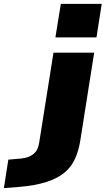

<svg xmlns="http://www.w3.org/2000/svg" viewBox="-146 -778 551 991"><path d="M140 -585 168 -758H379L352 -585ZM-126 193 -103 46 -35 40Q2 36 26 17.5Q50 -1 56 -40L130 -506H340L268 -50Q260 -1 242 40Q224 81 188.5 111.5Q153 142 94.5 161Q36 180 -51 187Z"/></svg>

Font: Nunito Sans 7pt Expanded Black
Style: Italic
Weight: 900
Width: 7
Italic angle: -9°
Designer: Vernon Adams
Foundry: Vernon Adams
Version: Version 3.101;gftools[0.9.27]